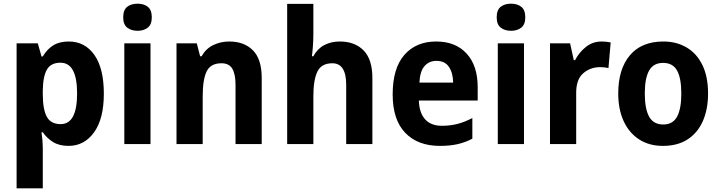

<svg xmlns="http://www.w3.org/2000/svg" viewBox="-20 -781 3901 1041"><path d="M353 -556Q440 -556 491.5 -483.5Q543 -411 543 -273Q543 -137 490 -63.5Q437 10 352 10Q301 10 267.5 -11Q234 -32 212 -64H205Q212 -16 212 20V240H70V-546H185L205 -475H212Q235 -514 268.5 -535Q302 -556 353 -556ZM308 -441Q256 -441 234.5 -404Q213 -367 212 -290V-270Q212 -189 233.5 -148.5Q255 -108 309 -108Q398 -108 398 -274Q398 -441 308 -441Z M726 -761Q760 -761 781.5 -744Q803 -727 803 -687Q803 -648 781 -631Q759 -614 726 -614Q692 -614 670 -631Q648 -648 648 -687Q648 -727 669.5 -744Q691 -761 726 -761ZM796 -546V0H654V-546Z M1223 -556Q1304 -556 1351.5 -508Q1399 -460 1399 -358V0H1257V-321Q1257 -379 1239.5 -408.5Q1222 -438 1181 -438Q1122 -438 1100.5 -394Q1079 -350 1079 -259V0H937V-546H1047L1065 -476H1073Q1096 -517 1136 -536.5Q1176 -556 1223 -556Z M1679 -600Q1679 -563 1676.5 -529.5Q1674 -496 1671 -476H1679Q1701 -517 1738 -536.5Q1775 -556 1822 -556Q1904 -556 1951.5 -507.5Q1999 -459 1999 -358V0H1857V-321Q1857 -438 1782 -438Q1723 -438 1701 -393Q1679 -348 1679 -259V0H1537V-760H1679Z M2345 -556Q2450 -556 2510 -490.5Q2570 -425 2570 -308V-236H2251Q2253 -170 2284.5 -134.5Q2316 -99 2376 -99Q2421 -99 2460 -109Q2499 -119 2541 -141V-29Q2503 -9 2461.5 0.5Q2420 10 2365 10Q2245 10 2177 -61Q2109 -132 2109 -269Q2109 -411 2172.5 -483.5Q2236 -556 2345 -556ZM2346 -451Q2307 -451 2282 -423Q2257 -395 2254 -333H2437Q2436 -386 2414 -418.5Q2392 -451 2346 -451Z M2751 -761Q2785 -761 2806.5 -744Q2828 -727 2828 -687Q2828 -648 2806 -631Q2784 -614 2751 -614Q2717 -614 2695 -631Q2673 -648 2673 -687Q2673 -727 2694.5 -744Q2716 -761 2751 -761ZM2821 -546V0H2679V-546Z M3242 -556Q3267 -556 3291 -551L3279 -412Q3271 -414 3258.5 -415.5Q3246 -417 3234 -417Q3181 -417 3142.5 -384Q3104 -351 3104 -278V0H2962V-546H3071L3091 -455H3098Q3119 -496 3156 -526Q3193 -556 3242 -556Z M3819 -274Q3819 -189 3791 -125Q3763 -61 3708.5 -25.5Q3654 10 3574 10Q3500 10 3445.5 -25Q3391 -60 3361.5 -124Q3332 -188 3332 -274Q3332 -406 3395 -481Q3458 -556 3577 -556Q3648 -556 3703 -523.5Q3758 -491 3788.5 -428Q3819 -365 3819 -274ZM3476 -274Q3476 -191 3499.5 -148.5Q3523 -106 3576 -106Q3628 -106 3651 -148.5Q3674 -191 3674 -274Q3674 -357 3651 -398.5Q3628 -440 3575 -440Q3523 -440 3499.5 -398.5Q3476 -357 3476 -274Z"/></svg>

Font: Noto Sans SemiCondensed
Style: Bold
Weight: 700
Width: 4
Designer: Monotype Design Team
Foundry: Monotype Imaging Inc.
Version: Version 2.013; ttfautohint (v1.8.4.7-5d5b)